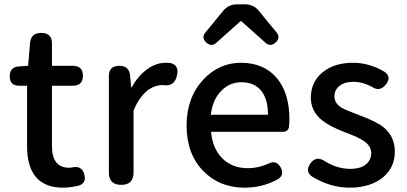

<svg xmlns="http://www.w3.org/2000/svg" viewBox="-20 -854 1879 887"><path d="M272 13Q105 13 105 -180V-458H68Q25 -458 25 -502Q25 -544 66 -547L110 -550L119 -657Q124 -702 170 -702Q220 -702 220 -654V-550H317Q363 -550 363 -504Q363 -458 317 -458H291H220V-179Q220 -79 300 -79Q307 -79 311 -80Q359 -92 370 -46Q380 -7 342 4Q302 13 272 13Z M540 0Q483 0 483 -57V-275V-503Q483 -550 531 -550Q576 -550 581 -506L586 -451H589Q618 -504 659.5 -534Q701 -564 745 -564Q761 -564 768 -563Q808 -552 798 -507Q787 -452 733 -461Q732 -461 731 -461Q694 -461 660 -435Q622 -404 597 -343V-57Q597 0 540 0Z M1110 13Q995 13 920 -63Q842 -142 842 -274Q842 -403 919 -486Q992 -564 1093 -564Q1200 -564 1260 -492Q1317 -423 1317 -303Q1317 -288 1315 -268Q1311 -245 1286 -245H1133H955Q962 -167 1007.5 -122Q1053 -77 1125 -77Q1173 -77 1218 -97Q1256 -118 1277 -80Q1295 -45 1264 -26Q1193 13 1110 13ZM954 -324H1086H1218Q1218 -396 1186.5 -435Q1155 -474 1095 -474Q1041 -474 1003 -435Q962 -394 954 -324ZM929 -704 1011 -804Q1036 -834 1075 -834H1112Q1151 -834 1176 -804L1214 -757L1258 -704Q1277 -680 1253.5 -658Q1230 -636 1207 -656L1095 -756H1091L979 -656Q956 -636 932.5 -658Q909 -680 929 -704Z M1595 13Q1507 13 1422 -38Q1388 -62 1414 -99Q1441 -137 1483 -108Q1539 -74 1598 -74Q1646 -74 1671 -95Q1695 -115 1695 -147.5Q1695 -180 1659 -204Q1637 -219 1579 -241Q1575 -242 1573 -243Q1501 -271 1467 -299Q1416 -341 1416 -403Q1416 -473 1468 -518Q1522 -564 1611 -564Q1687 -564 1757 -522Q1790 -499 1763 -464Q1735 -428 1698 -453Q1655 -476 1613 -476Q1570 -476 1547 -456Q1525 -438 1525 -408Q1525 -378 1557 -357Q1577 -345 1632 -325Q1639 -322 1642 -321Q1720 -292 1752 -266Q1804 -223 1804 -154Q1804 -81 1751 -36Q1692 13 1595 13Z"/></svg>

Font: GenSenRounded JP M
Style: Regular
Weight: 500
Version: Version 1.501;PS 1;hotconv 16.6.51;makeotf.lib2.5.65220